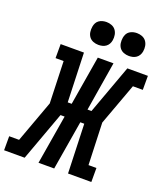

<svg xmlns="http://www.w3.org/2000/svg" viewBox="-203 -1072 1016 1185"><g transform="rotate(20 304.5 -480.0)"><path d="M-34 0V-92H31L132 -368L123 -643H70V-735H223L234 -412H260L314 -735H417L364 -412H390L508 -735H643V-643H578L477 -368L487 -92H539V0H386L375 -323H349L295 0H192L246 -323H219L101 0ZM490 -810Q472 -810 455.5 -816.5Q439 -823 429 -836.5Q419 -850 416.5 -867.5Q414 -885 417 -903Q419 -916 425 -927.5Q431 -939 442 -946.5Q453 -954 465.5 -957Q478 -960 490 -960Q508 -960 524.5 -953.5Q541 -947 551 -933.5Q561 -920 564 -902.5Q567 -885 564 -867Q562 -854 555.5 -842.5Q549 -831 538.5 -823.5Q528 -816 515.5 -813Q503 -810 490 -810ZM290 -810Q272 -810 255.5 -816.5Q239 -823 229 -836.5Q219 -850 216.5 -867.5Q214 -885 217 -903Q219 -916 225 -927.5Q231 -939 242 -946.5Q253 -954 265.5 -957Q278 -960 290 -960Q308 -960 324.5 -953.5Q341 -947 351 -933.5Q361 -920 364 -902.5Q367 -885 364 -867Q362 -854 355.5 -842.5Q349 -831 338.5 -823.5Q328 -816 315.5 -813Q303 -810 290 -810Z"/></g></svg>

Font: Iosevka Slab SmBdExObl
Style: Regular
Weight: 600
Width: 7
Italic angle: -9°
Monospace: yes
Designer: Belleve Invis
Foundry: Belleve Invis
Version: Version 11.1.0; ttfautohint (v1.8.3)